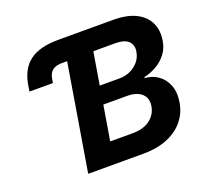

<svg xmlns="http://www.w3.org/2000/svg" viewBox="-124 -877 1100 1026"><g transform="rotate(-20 425.5 -364.0)"><path d="M65.3 -520.2 70.9 -555.8Q85.5 -643.4 141.7 -685.5Q197.8 -727.5 303.7 -727.5H330.4L309.9 -604.1H279.2Q245.4 -604.1 226.6 -589.4Q207.7 -574.7 202.4 -543.8L198.6 -520.2ZM209.8 0 330.4 -727.5H615.3Q695.2 -727.5 745.2 -702.2Q795.2 -677 815.8 -632.8Q836.4 -588.7 827.1 -532.1Q820.8 -491.6 797.8 -461.2Q774.9 -430.8 741.4 -411.2Q707.9 -391.5 668.7 -382.8V-377.1Q709.5 -375.4 742.5 -352.4Q775.5 -329.4 791.9 -288.5Q808.3 -247.6 799 -191.6Q790 -135.8 755.5 -92.6Q720.9 -49.3 662.4 -24.7Q603.8 0 521.8 0ZM379.5 -122.4H504.2Q570.6 -122.4 607.3 -151.3Q643.9 -180.2 651 -224.8Q655.8 -253.6 645 -274.9Q634.3 -296.2 609.8 -308.1Q585.4 -320.1 548.6 -320.1H412.3ZM429 -421.9H542.6Q574.4 -421.9 602.6 -434.6Q630.8 -447.3 650.4 -470.7Q670.1 -494.1 675.1 -525.7Q681.4 -562.2 658.9 -584.2Q636.5 -606.2 583.9 -606.2H459.6Z"/></g></svg>

Font: Inter
Style: Italic
Weight: 400
Italic angle: -9.3988°
Designer: Rasmus Andersson
Foundry: rsms
Version: Version 4.001;git-66647c0bb